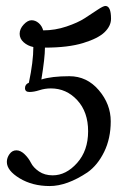

<svg xmlns="http://www.w3.org/2000/svg" viewBox="-20 -615 431 645"><path d="M119 -348Q154 -359 213 -359Q272 -359 312 -312Q352 -265 352 -207.5Q352 -150 330 -105Q308 -60 274 -36Q205 10 147 10Q89 10 46 -16Q3 -42 3 -71Q3 -85 12 -97.5Q21 -110 35 -110Q49 -110 62.5 -97Q76 -84 84 -68Q92 -52 111 -39Q130 -26 157 -26Q202 -26 239 -67.5Q276 -109 276 -174Q276 -239 239.5 -278.5Q203 -318 151 -318Q131 -318 112.5 -312Q94 -306 79 -306Q64 -306 64 -319Q64 -332 77 -337Q92 -408 92 -457Q73 -461 59.5 -473Q46 -485 46 -501.5Q46 -518 59.5 -532.5Q73 -547 86 -547Q99 -547 110 -537.5Q121 -528 125 -513Q165 -513 203.5 -526Q242 -539 265 -554Q288 -569 307.5 -582Q327 -595 334 -595Q353 -595 353 -552Q353 -528 331.5 -507Q310 -486 259.5 -470.5Q209 -455 131 -455Q131 -421 119 -348Z"/></svg>

Font: Cookie
Style: Regular
Weight: 400
Designer: Ania Kruk
Foundry: Ania Kruk
Version: Version 1.004